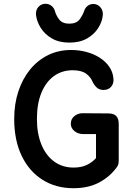

<svg xmlns="http://www.w3.org/2000/svg" viewBox="-20 -979 704 1014"><path d="M368 15Q275 15 204.5 -29.5Q134 -74 94.5 -156Q55 -238 55 -351Q55 -430 77 -496.5Q99 -563 139 -612Q179 -661 234 -688Q289 -715 355 -715Q398 -715 437 -704.5Q476 -694 507 -674Q538 -654 557 -626.5Q576 -599 579 -565Q582 -539 567.5 -521.5Q553 -504 527 -504Q506 -504 493 -515Q480 -526 471 -543Q459 -573 434 -590.5Q409 -608 364 -608Q307 -608 264.5 -577Q222 -546 198.5 -488.5Q175 -431 175 -350Q175 -273 199 -215Q223 -157 266.5 -125.5Q310 -94 369 -94Q409 -94 438.5 -108Q468 -122 487 -144V-271H418Q393 -271 373.5 -286.5Q354 -302 354 -326Q354 -351 373.5 -366.5Q393 -382 419 -381L553 -380Q580 -380 593.5 -366.5Q607 -353 607 -325V-134Q607 -121 605 -112.5Q603 -104 597 -96Q560 -45 503 -15Q446 15 368 15ZM346 -754Q292 -754 254 -776Q216 -798 195 -832Q174 -866 170 -901Q168 -926 183 -942.5Q198 -959 220 -959Q237 -959 249.5 -950Q262 -941 268 -927Q276 -897 293 -875.5Q310 -854 346 -854Q383 -854 400 -876Q417 -898 427 -928Q433 -941 445 -949.5Q457 -958 473 -958Q495 -958 510 -941Q525 -924 523 -899Q520 -865 499 -831.5Q478 -798 440 -776Q402 -754 346 -754Z"/></svg>

Font: National Park SemiBold
Style: Regular
Weight: 600
Designer: Andrea Herstowski, Ben Hoepner
Version: Version 1.009